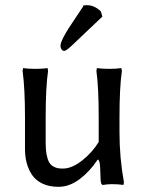

<svg xmlns="http://www.w3.org/2000/svg" viewBox="-20 -702 560 739"><path d="M357.9 -86.9 356 -87.9Q327.1 -43.5 287.4 -13.2Q247.6 17.1 205.1 17.1Q169.4 17.1 143.3 4.6Q117.2 -7.8 103 -29.3Q88.9 -50.8 82.5 -75.4Q76.2 -100.1 76.2 -128.9V-250Q76.2 -361.3 66.9 -429.2L68.8 -439.9Q86.9 -437 116.2 -437Q144.5 -437 163.1 -439.9L165 -429.2Q155.8 -366.2 155.8 -250V-149.9Q155.8 -124.5 159.4 -106.4Q163.1 -88.4 168.7 -78.1Q174.3 -67.9 183.6 -62.3Q192.9 -56.6 201.4 -54.9Q210 -53.2 222.2 -53.2Q256.8 -53.2 296.4 -84.5Q335.9 -115.7 359.9 -155.8V-250Q359.9 -364.7 351.1 -429.2L353 -439.9Q371.6 -437 399.9 -437Q428.7 -437 446.8 -439.9L449.2 -429.2Q439.9 -366.2 439.9 -250V-192.9Q439.9 -94.7 457 -1L455.1 9.8Q435.5 6.8 410.2 6.8Q395.5 6.8 376 9.8Q368.2 9.8 367.2 -10.7Q366.2 -31.2 365.5 -56.2Q364.7 -81.1 357.9 -87.9ZM299.8 -676.8V-680.2Q305.7 -682.1 314 -682.1Q343.3 -682.1 368.2 -658.2L374 -638.2L256.8 -526.9Q234.4 -505.9 227.1 -505.9Q221.7 -505.9 217.3 -511.7Q212.9 -517.6 212.9 -525.9Q212.9 -536.1 223.1 -556.4Q233.4 -576.7 244.9 -594.2Q256.3 -611.8 274.9 -639.4Q293.5 -667 299.8 -676.8ZM224.1 -559.1V-558.1H223.1Z"/></svg>

Font: Linear Smooth Low Contrast
Style: Regular
Weight: 500
Designer: Philipp H. Poll, Flanker
Foundry: Philipp H. Poll, reworked by Flanker
Version: Version 1.010 | FøM Fix